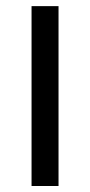

<svg xmlns="http://www.w3.org/2000/svg" viewBox="-20 -619 300 639"><path d="M85 -598.6Q107.4 -598.6 174.8 -598.6Q174.8 -449.2 174.8 0Q152.3 0 85 0Q85 -15.6 85 -37.1Q85 -140.6 85 -375Q85 -430.7 85 -598.6Z"/></svg>

Font: Noto Sans Hebrew DECATHLON 
Style: Regular
Weight: 400
Designer: Monotype Design team
Version: Version 1.03 uh